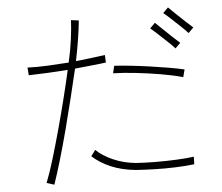

<svg xmlns="http://www.w3.org/2000/svg" viewBox="-56 -877 1112 963"><g transform="rotate(-5 500.0 -395.0)"><path d="M490 -565Q462 -561 421 -557Q380 -553 333 -548Q317 -480 298 -402Q279 -324 258.5 -246Q238 -168 217.5 -98.5Q197 -29 179 23L141 11Q161 -40 181.5 -108Q202 -176 222.5 -251Q243 -326 262 -402Q281 -478 296 -545Q244 -541 192 -538.5Q140 -536 99 -535L96 -574Q140 -572 194.5 -574.5Q249 -577 304 -581Q318 -642 325 -696Q332 -750 334 -792L373 -787Q364 -697 341 -585Q381 -589 418.5 -594Q456 -599 488 -603ZM888 -56 887 -18Q846 -13 793 -11Q740 -9 687 -10.5Q634 -12 592 -15Q522 -22 468 -45Q414 -68 376 -103L398 -133Q430 -102 482 -79Q534 -56 595 -50Q636 -47 690.5 -46.5Q745 -46 798.5 -48.5Q852 -51 888 -56ZM880 -496 870 -458Q821 -472 758.5 -482.5Q696 -493 633 -500Q570 -507 521 -508L530 -545Q567 -543 613 -538Q659 -533 708 -526Q757 -519 801.5 -511.5Q846 -504 880 -496ZM870 -631 844 -605Q831 -620 808.5 -641Q786 -662 763.5 -683Q741 -704 726 -716L752 -742Q767 -728 789 -706.5Q811 -685 833 -664.5Q855 -644 870 -631ZM942 -702 916 -676Q903 -691 880.5 -712Q858 -733 835.5 -754Q813 -775 798 -787L824 -813Q839 -798 861 -777Q883 -756 905 -735.5Q927 -715 942 -702Z"/></g></svg>

Font: Zen Kaku Gothic Antique Light
Style: Regular
Weight: 300
Designer: Yoshimichi Ohira
Foundry: Positype
Version: Version 1.001